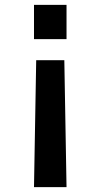

<svg xmlns="http://www.w3.org/2000/svg" viewBox="-20 -564 411 785"><path d="M252 -404V-544H119V-404ZM252 201 243 -318H128L119 201Z"/></svg>

Font: Plus Jakarta Sans
Style: Bold
Weight: 700
Designer: Gumpita Rahayu
Foundry: Tokotype
Version: Version 2.071;gftools[0.9.30]